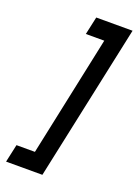

<svg xmlns="http://www.w3.org/2000/svg" viewBox="-158 -800 694 969"><g transform="rotate(20 189.5 -315.5)"><path d="M5 104H200L379 -735H184L163 -639H262L125 8H26Z"/></g></svg>

Font: League Gothic
Style: Italic
Weight: 400
Designer: The League of Moveable Type
Version: Version 1.600; ttfautohint (v1.8.3)